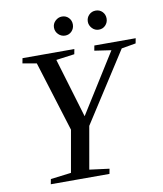

<svg xmlns="http://www.w3.org/2000/svg" viewBox="-90 -901 825 974"><g transform="rotate(-10 322.5 -414.0)"><path d="M297.4 -39.1 399.4 -25.9 394.5 0H92.3L97.2 -25.9L203.1 -39.1L241.2 -254.9L128.9 -616.2L57.1 -628.9L62 -654.8H329.1L324.2 -628.9L229.5 -616.2L321.3 -310.1L513.2 -616.2L427.2 -628.9L432.1 -654.8H645L640.1 -628.9L566.4 -616.2L335.9 -257.8ZM517.1 -779.3Q517.1 -758.8 503.4 -744.4Q489.7 -730 469.2 -730Q448.7 -730 434.6 -745.1Q420.4 -760.3 420.4 -779.3Q420.4 -799.8 434.6 -814Q448.7 -828.1 469.2 -828.1Q489.7 -828.1 503.4 -814Q517.1 -799.8 517.1 -779.3ZM343.3 -779.3Q343.3 -758.8 329.6 -744.4Q315.9 -730 295.4 -730Q275.4 -730 260.7 -744.6Q246.1 -759.3 246.1 -779.3Q246.1 -799.8 261.2 -814Q276.4 -828.1 295.4 -828.1Q315.9 -828.1 329.6 -814Q343.3 -799.8 343.3 -779.3Z"/></g></svg>

Font: Liberation Serif
Style: Italic
Weight: 400
Italic angle: -16.333°
Designer: Steve Matteson
Foundry: Ascender Corporation
Version: Version 2.1.5